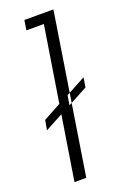

<svg xmlns="http://www.w3.org/2000/svg" viewBox="-143 -778 547 827"><g transform="rotate(-20 131.0 -365.0)"><path d="M13 -250 21 -295 113 -345 106 -300ZM232 -367 239 -411 148 -362 141 -318ZM48 0 157 -685H77L84 -730H217L210 -685L102 0Z"/></g></svg>

Font: Sora ExtraLight
Style: Italic
Weight: 200
Designer: Jonathan Barnbrook, Juli√°n Moncada
Version: Version 1.000